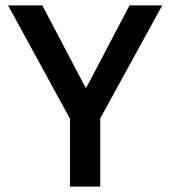

<svg xmlns="http://www.w3.org/2000/svg" viewBox="-20 -695 634 715"><path d="M240.8 0V-252.5L10 -675H137.5L298.3 -369.2H301.7L462.5 -675H584.2L353.3 -254.2V0Z"/></svg>

Font: Funnel Sans Light Medium
Style: Regular
Weight: 500
Version: Version 1.000